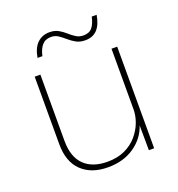

<svg xmlns="http://www.w3.org/2000/svg" viewBox="-125 -774 824 888"><g transform="rotate(-20 287.0 -330.5)"><path d="M258 10Q176 10 128.5 -35.5Q81 -81 81 -168V-500H109V-174Q109 -95 149.5 -55Q190 -15 264 -15Q313 -15 349.5 -32Q386 -49 410.5 -77.5Q435 -106 447 -138.5Q459 -171 459 -202V-500H487V0H461L460 -122Q441 -64 387.5 -27Q334 10 258 10ZM448 -671Q433 -578 360 -578Q333 -578 314.5 -588.5Q296 -599 280.5 -612.5Q265 -626 249.5 -636.5Q234 -647 214 -647Q186 -647 170 -628.5Q154 -610 147 -577H123Q131 -624 155 -647Q179 -670 215 -670Q240 -670 258 -660Q276 -650 291.5 -636Q307 -622 323 -612Q339 -602 359 -602Q388 -602 402.5 -620Q417 -638 424 -671Z"/></g></svg>

Font: Work Sans ExtraLight
Style: Regular
Weight: 200
Designer: Wei Huang
Foundry: Wei Huang
Version: Version 2.010; ttfautohint (v1.8.3)